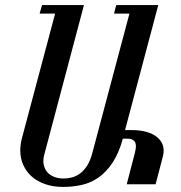

<svg xmlns="http://www.w3.org/2000/svg" viewBox="-20 -736 722 767"><path d="M612.3 -715.8 479.5 -216.3H508.3Q533.7 -216.3 556.6 -211.2Q579.6 -206.1 596.7 -195.8Q613.8 -185.5 623.8 -169.9Q633.8 -154.3 633.8 -133.8Q633.8 -122.1 630.4 -109.9L601.6 0H486.3L518.6 -124.5Q522.9 -140.6 522.9 -151.9Q522.9 -182.1 488.8 -182.1H470.7Q454.6 -123.5 429.7 -86.2Q404.8 -48.8 373.8 -27.1Q342.8 -5.4 306.6 2.7Q270.5 10.7 231.9 10.7Q191.9 10.7 160.2 -0.5Q128.4 -11.7 106.4 -31.2Q84.5 -50.8 72.8 -77.4Q61 -104 61 -134.8Q61 -158.7 67.9 -185.1L200.2 -681.6H138.2L147.9 -715.8H315.4L156.2 -115.7Q153.3 -104 153.3 -93.3Q153.3 -78.6 158.4 -65.7Q163.6 -52.7 173.8 -43.2Q184.1 -33.7 199.5 -28.3Q214.8 -22.9 235.4 -22.9Q252 -22.9 268.8 -27.6Q285.6 -32.2 300.8 -43.7Q315.9 -55.2 328.4 -74.7Q340.8 -94.2 348.6 -124L497.1 -681.6H435.5L444.3 -715.8Z"/></svg>

Font: Arian Grqi
Style: Regular
Weight: 400
Designer: Ruben Hakobyan (Tarumian)
Foundry: Ruben Hakobyan (Tarumian)
Version: Version 1.003